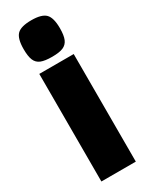

<svg xmlns="http://www.w3.org/2000/svg" viewBox="-227 -922 754 966"><g transform="rotate(-30 150.0 -439.5)"><path d="M250 -625V0H50V-625ZM44 -772Q44 -833 66.5 -856Q89 -879 150 -879Q210 -879 232.5 -856Q255 -833 255 -772Q255 -731 245.5 -708.5Q236 -686 214 -676.5Q192 -667 150 -667Q108 -667 85.5 -676Q63 -685 53.5 -707.5Q44 -730 44 -772Z"/></g></svg>

Font: Changa ExtraBold
Style: Regular
Weight: 800
Designer: Eduardo Rodriguez Tunni
Foundry: Eduardo Rodriguez Tunni
Version: Version 2.002; ttfautohint (v1.5) -l 8 -r 50 -G 220 -x 14 -H